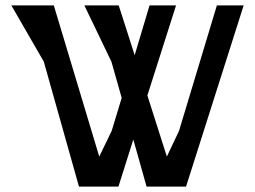

<svg xmlns="http://www.w3.org/2000/svg" viewBox="-20 -690 943 710"><path d="M642 -206 597 -111 525 -337 631 -670H533L478 -486L419 -670H292L392 -462L430 -328L393 -206L347 -111L179 -670H22L142 -462L272 0H418L473 -174L522 0H668L881 -670H782Z"/></svg>

Font: BackOut Medium
Style: Regular
Weight: 500
Designer: Frank Adebiaye
Foundry: Velvetyne Type Foundry
Version: Version 2.000;hotconv 1.0.109;makeotfexe 2.5.65596